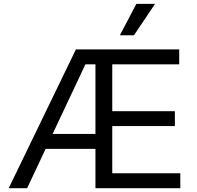

<svg xmlns="http://www.w3.org/2000/svg" viewBox="-20 -986 1030 1006"><path d="M25.6 0 377.8 -727.3H919V-649.1H568.2V-403.4H896.3V-325.3H568.2V-78.1H924.7V0H480.1V-206H219.1L122.2 0ZM255.7 -284.1H480.1V-649.1H427.6ZM608 -801.1 694.6 -965.9H792.6L681.8 -801.1Z"/></svg>

Font: Inter UI
Style: Regular
Weight: 400
Designer: Rasmus Andersson
Foundry: rsms
Version: 3.2;8d6f07862